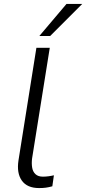

<svg xmlns="http://www.w3.org/2000/svg" viewBox="-20 -948 438 976"><path d="M179 8Q118 8 91 -30Q64 -68 74 -133L165 -705H233L143 -142Q140 -117 143.5 -96Q147 -75 160.5 -62.5Q174 -50 198 -50Q212 -50 227 -52Q242 -54 254 -57L246 -1Q228 4 213 6Q198 8 179 8ZM180 -765 318 -928H398L235 -765Z"/></svg>

Font: Nunito Sans 7pt SemiCondensed Light
Style: Italic
Weight: 300
Width: 4
Italic angle: -9°
Designer: Vernon Adams
Foundry: Vernon Adams
Version: Version 3.101;gftools[0.9.27]